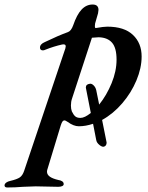

<svg xmlns="http://www.w3.org/2000/svg" viewBox="-135 -545 654 850"><path d="M317 -14 337 86Q337 100 326 104Q318 107 305.5 97Q293 87 291 75L277 3Q244 14 214 14Q191 14 165 -5Q155 -12 150 -12Q145 -12 141.5 -7Q138 -2 134 10L76 201Q73 209 73 215Q73 228 85.5 237Q98 246 124 252Q133 253 140 257.5Q147 262 147 270Q147 276 140 279Q133 282 123 282Q91 282 73 281L23 280Q9 280 -33 282Q-68 285 -103 285Q-115 285 -115 275Q-114 268 -107 263Q-100 258 -90 256Q-60 249 -47.5 240.5Q-35 232 -28 211L149 -315Q156 -333 156 -340Q156 -351 140 -348Q104 -340 66 -325Q60 -322 55 -322Q49 -322 45.5 -325Q42 -328 42 -334Q42 -350 64 -359Q122 -387 166 -403Q180 -408 189 -433Q205 -480 226 -502.5Q247 -525 275 -525Q301 -525 301 -501Q301 -498 299 -486L286 -441Q285 -437 285 -430Q285 -419 290 -421Q324 -427 340 -427Q415 -427 453.5 -390.5Q492 -354 492 -295Q492 -244 469 -189Q446 -134 406 -87.5Q366 -41 317 -14ZM381 -281Q381 -333 361 -356Q341 -379 302 -380Q294 -380 272 -378L184 -109Q179 -95 179 -78Q179 -63 183 -52Q190 -37 198 -30Q206 -23 221 -23Q240 -23 267 -45L246 -152L245 -157Q245 -172 262 -174Q270 -176 279 -167.5Q288 -159 291 -146L304 -82Q337 -123 359 -176.5Q381 -230 381 -281Z"/></svg>

Font: EB Garamond SemiBold
Style: Italic
Weight: 600
Italic angle: -17.2°
Designer: Georg Duffner and Octavio Pardo
Foundry: Georg Duffner
Version: Version 1.000